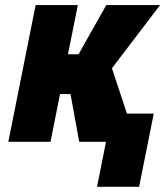

<svg xmlns="http://www.w3.org/2000/svg" viewBox="-20 -548 639 742"><path d="M252.4 -184.6H211.9L175.3 0H12.2L117.7 -528.3H280.8L242.7 -338.4H283.7L390.6 -528.3H598.6L412.6 -284.2L470.7 -108.9H574.2L517.6 173.8H355L389.6 0H286.1Z"/></svg>

Font: Roboto-BlackItalic
Style: Italic
Weight: 900
Italic angle: -12°
Designer: Google
Version: Version 1.100141; 2013